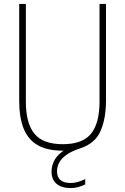

<svg xmlns="http://www.w3.org/2000/svg" viewBox="-20 -760 639 980"><path d="M342 200Q295 200 269 178.5Q243 157 243 116Q243 83 260 54Q277 25 316 2L320 9H300Q222 9 173 -18.8Q124 -46.5 101 -103Q78 -159.5 78 -246V-740H112V-241Q112 -131.5 155.5 -77.8Q199 -24 300 -24Q401.5 -24 444.8 -77.8Q488 -131.5 488 -241V-740H521V-246Q521 -156 493.5 -92Q466 -28 390 -3Q341.5 13 315.8 32.8Q290 52.5 280.5 73.5Q271 94.5 271 114Q271 144.5 288.8 159.2Q306.5 174 341 174Q357 174 374.5 169.5Q392 165 415 154V181Q396.5 190.5 378.2 195.2Q360 200 342 200Z"/></svg>

Font: Encode Sans SC Condensed Thin
Style: Regular
Weight: 100
Width: 3
Designer: Multiple Designers
Foundry: Impallari Type
Version: Version 3.002